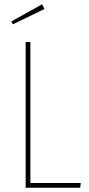

<svg xmlns="http://www.w3.org/2000/svg" viewBox="-20 -878 415 898"><path d="M176.8 -857.9 188 -835.9 40 -764.2 33.2 -777.8ZM122.1 -681.2V-22H357.9L355 0H100.1V-681.2Z"/></svg>

Font: Fira Sans Compressed Thin
Style: Regular
Weight: 100
Width: 1
Designer: Carrois Corporate & Edenspiekermann AG
Foundry: Carrois Corporate GbR & Edenspiekermann AG
Version: Version 4.203;PS 004.203;hotconv 1.0.88;makeotf.lib2.5.64775